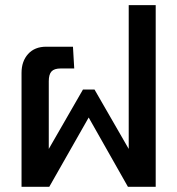

<svg xmlns="http://www.w3.org/2000/svg" viewBox="-20 -720 684 740"><path d="M63 0V-439Q63 -483.9 88.4 -512Q113.8 -540 158.2 -540H261.2L266.1 -456.1H213.9Q189 -456.1 178.5 -444.6Q168 -433.1 168 -407.2V-146L299.8 -375H344.2L476.1 -146V-700.2H580.1V0H473.1L321.8 -267.1L169.9 0Z"/></svg>

Font: Kanit
Style: Regular
Weight: 400
Designer: Katatrad Team
Foundry: CadsonDemak
Version: Version 1.000;PS 001.000;hotconv 1.0.88;makeotf.lib2.5.64775